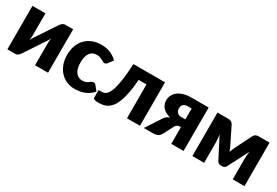

<svg xmlns="http://www.w3.org/2000/svg" viewBox="36 -1251 2863 1984"><g transform="rotate(30 1467.0 -259.0)"><path d="M537.5 -518.5V0H382.5V-264Q382.5 -277 384 -292.2Q385.5 -307.5 388 -323.5Q376 -296.5 362.5 -278Q361.5 -277 354.2 -266Q347 -255 335.8 -237.8Q324.5 -220.5 310.2 -199Q296 -177.5 281 -155Q246 -102.5 202.5 -36.5Q198 -30 192.2 -23.2Q186.5 -16.5 179.5 -11.2Q172.5 -6 164.5 -2.8Q156.5 0.5 147.5 0.5H52.5V-518H207.5V-254Q207.5 -241.5 206 -226Q204.5 -210.5 202 -194.5Q214 -221.5 227.5 -240Q228 -241 235.5 -252Q243 -263 254.2 -280.2Q265.5 -297.5 279.8 -319Q294 -340.5 309 -363Q344 -415.5 387.5 -481.5Q392 -488 397.8 -494.8Q403.5 -501.5 410.5 -506.8Q417.5 -512 425.5 -515.2Q433.5 -518.5 442.5 -518.5Z M1023.5 -395.5Q1016.5 -387 1010 -382Q1003.5 -377 991.5 -377Q980 -377 970.8 -382.5Q961.5 -388 950 -394.8Q938.5 -401.5 923 -407Q907.5 -412.5 884.5 -412.5Q856 -412.5 835.2 -402Q814.5 -391.5 801 -372Q787.5 -352.5 781 -324.2Q774.5 -296 774.5 -260.5Q774.5 -186 803.2 -146Q832 -106 882.5 -106Q909.5 -106 925.2 -112.8Q941 -119.5 952 -127.8Q963 -136 972.2 -143Q981.5 -150 995.5 -150Q1014 -150 1023.5 -136.5L1068.5 -81Q1044.5 -53.5 1018 -36.2Q991.5 -19 963.8 -9.2Q936 0.5 908 4.2Q880 8 853.5 8Q806 8 762.8 -10Q719.5 -28 686.8 -62.2Q654 -96.5 634.8 -146.5Q615.5 -196.5 615.5 -260.5Q615.5 -316.5 632.2 -365.2Q649 -414 681.8 -449.8Q714.5 -485.5 762.8 -506Q811 -526.5 874.5 -526.5Q935.5 -526.5 981.5 -507Q1027.5 -487.5 1064.5 -450Z M1634 0H1479V-404H1385Q1378.5 -311 1365.5 -244.5Q1352.5 -178 1334.8 -132.2Q1317 -86.5 1295 -58.8Q1273 -31 1248.2 -16.2Q1223.5 -1.5 1196.8 3.2Q1170 8 1142.5 8Q1108 8 1093.8 2.2Q1079.5 -3.5 1079.5 -13.5V-106.5H1112Q1128 -106.5 1143.5 -110.8Q1159 -115 1173.5 -129.2Q1188 -143.5 1201 -170.8Q1214 -198 1224.8 -243.8Q1235.5 -289.5 1243.8 -356.8Q1252 -424 1257 -518.5H1634Z M2007.5 -291.5V-421.5H1957Q1938.5 -421.5 1926 -415.8Q1913.5 -410 1906 -400.8Q1898.5 -391.5 1895.5 -380Q1892.5 -368.5 1892.5 -357.5Q1892.5 -327 1910.5 -309.2Q1928.5 -291.5 1957 -291.5ZM2154.5 -518.5V0H2007.5V-199.5H2002Q1986 -199.5 1975.8 -196.5Q1965.5 -193.5 1958.8 -188Q1952 -182.5 1947.5 -175.2Q1943 -168 1938.5 -159.5L1882.5 -51Q1875 -38 1867 -28.5Q1859 -19 1848 -12.8Q1837 -6.5 1822.2 -3.2Q1807.5 0 1787 0H1680L1793 -173Q1805.5 -195 1822 -208.5Q1838.5 -222 1861 -230Q1826.5 -237.5 1802.8 -252Q1779 -266.5 1764.2 -285Q1749.5 -303.5 1743 -324Q1736.5 -344.5 1736.5 -363.5Q1736.5 -393.5 1748.8 -421.2Q1761 -449 1787.2 -470.8Q1813.5 -492.5 1854.2 -505.5Q1895 -518.5 1952.5 -518.5Z M2881 -519V0H2741V-245.5Q2741 -264.5 2743 -288.5Q2745 -312.5 2749 -334L2622 -88Q2608 -62.5 2578.5 -62.5H2562Q2532.5 -62.5 2518.5 -88L2391 -335Q2395 -313 2397.2 -289Q2399.5 -265 2399.5 -245.5V0H2259.5V-519H2389.5Q2405.5 -519 2421.2 -512.2Q2437 -505.5 2448 -485.5L2535.5 -308Q2545.5 -290.5 2554 -270.2Q2562.5 -250 2570 -229Q2577.5 -250 2586 -270.2Q2594.5 -290.5 2604.5 -308L2692.5 -485.5Q2703.5 -506 2719.2 -512.5Q2735 -519 2751 -519Z"/></g></svg>

Font: Lato ExtraBold
Style: Regular
Weight: 800
Designer: Lukasz Dziedzic with Adam Twardoch and Botio Nikoltchev
Foundry: tyPoland Lukasz Dziedzic
Version: Version 2.015; 2015-08-06; http://www.latofonts.com/